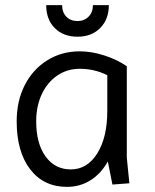

<svg xmlns="http://www.w3.org/2000/svg" viewBox="-20 -714 604 748"><path d="M241 14Q150 14 97.5 -54.5Q45 -123 45 -241Q45 -321 76.5 -382.5Q108 -444 164 -479Q220 -514 291 -514Q337 -514 386.5 -498Q436 -482 474 -456V-100L484 0L418 5L400 -85Q374 -38 333 -12Q292 14 241 14ZM256 -54Q320 -54 359 -116.5Q398 -179 398 -282V-421Q348 -446 291 -446Q242 -446 203.5 -420Q165 -394 143 -347.5Q121 -301 121 -241Q121 -155 157.5 -104.5Q194 -54 256 -54ZM282 -571Q227 -571 193.5 -604.5Q160 -638 160 -694H222Q222 -666 238.5 -649Q255 -632 282 -632Q308 -632 325 -649Q342 -666 342 -694H404Q404 -639 370.5 -605Q337 -571 282 -571Z"/></svg>

Font: Imprima
Style: Regular
Weight: 400
Designer: Eduardo Tunni
Foundry: Eduardo Tunni
Version: Version 1.002; ttfautohint (v1.8.4.7-5d5b);gftools[0.9.23]